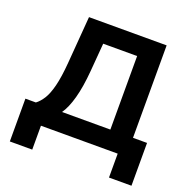

<svg xmlns="http://www.w3.org/2000/svg" viewBox="-151 -875 1169 1179"><g transform="rotate(20 434.0 -286.0)"><path d="M36.6 156.2V-123.5H105Q129.4 -141.6 149.9 -174.1Q170.4 -206.5 185.3 -265.1Q200.2 -323.7 208 -419.9L232.4 -727.5H739.7V-123.5H831.5V156.2H684.6V0H183.1V156.2ZM275.9 -123.5H591.8V-604H370.1L355 -419.9Q346.2 -313 325.7 -238.8Q305.2 -164.6 275.9 -123.5Z"/></g></svg>

Font: Inter-Bold
Style: Bold
Weight: 700
Designer: Rasmus Andersson
Foundry: rsms
Version: Version 4.000;git-a52131595